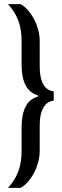

<svg xmlns="http://www.w3.org/2000/svg" viewBox="-20 -763 300 933"><path d="M19 150Q35 132 47.5 112.5Q60 93 68.5 71Q77 49 81 23.5Q85 -2 85 -33V-147Q85 -206 104 -244Q123 -282 165 -294V-299Q123 -312 104 -349.5Q85 -387 85 -446V-560Q85 -592 81 -617Q77 -642 68.5 -664Q60 -686 47.5 -705.5Q35 -725 19 -743H80Q101 -731 117.5 -711.5Q134 -692 146.5 -667.5Q159 -643 166 -616.5Q173 -590 173 -562V-440Q173 -406 180 -379.5Q187 -353 202 -337.5Q217 -322 241 -319V-274Q216 -271 201.5 -255Q187 -239 180 -213.5Q173 -188 173 -153V-31Q173 -4 166 23Q159 50 146.5 74.5Q134 99 117.5 118.5Q101 138 80 150Z"/></svg>

Font: Saira ExtraCondensed SemiBold
Style: Regular
Weight: 600
Width: 2
Designer: Hector Gatti with collaboration of the Omnibus-Type team
Foundry: Omnibus-Type
Version: Version 1.101